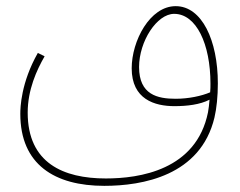

<svg xmlns="http://www.w3.org/2000/svg" viewBox="-20 -416 779 624"><path d="M319 188C443 188 632 155 677 -34C684 -64 688 -103 688 -145C688 -285 636 -396 551 -396C467 -396 408 -283 408 -194C408 -93 483 -71 547 -71C588 -71 630 -76 661 -92C660 -77 658 -63 656 -51C618 137 433 164 324 164C186 164 70 114 70 -50C70 -124 99 -188 125 -233L103 -244C48 -147 46 -66 46 -46C46 119 158 188 319 188ZM432 -198C432 -282 490 -371 546 -371C618 -371 664 -273 664 -144C664 -135 664 -126 663 -116C635 -104 593 -95 551 -95C492 -95 432 -108 432 -198Z"/></svg>

Font: Noto Sans Arabic SemCond Thin
Style: Regular
Weight: 100
Width: 4
Designer: Monotype Design Team, Nadine Chahine, Nizar Qandah and Khaled Hosny
Foundry: Monotype Imaging Inc.
Version: Version 2.012